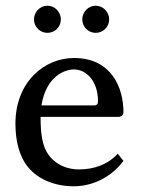

<svg xmlns="http://www.w3.org/2000/svg" viewBox="-20 -642 493 672"><path d="M392 -104C357 -66 310 -49 255 -49C221 -49 174 -62 146 -106C128 -134 122 -175 122 -233H394C405 -233 412 -239 412 -250C412 -334 371 -439 239 -439C136 -439 34 -356 34 -209C34 -152 46 -96 79 -56C113 -15 171 10 238 10C310 10 374 -27 412 -79ZM125 -273C142 -377 208 -399 239 -399C279 -399 323 -362 323 -287C323 -278 319 -273 309 -273ZM99 -574C99 -548 120 -527 146 -527C172 -527 193 -548 193 -574C193 -600 172 -622 146 -622C120 -622 99 -600 99 -574ZM268 -574C268 -548 289 -527 315 -527C341 -527 362 -548 362 -574C362 -600 341 -622 315 -622C289 -622 268 -600 268 -574Z"/></svg>

Font: Libertinus Sans
Style: Regular
Weight: 400
Designer: Philipp H. Poll, Khaled Hosny
Foundry: Caleb Maclennan
Version: Version 7.050;RELEASE